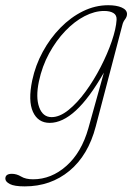

<svg xmlns="http://www.w3.org/2000/svg" viewBox="-103 -452 495 718"><path d="M255 21Q227 128.5 156.8 186.8Q86.5 245 -10.5 245Q-49.5 245 -66.2 236.2Q-83 227.5 -83 216Q-83 198 -58.5 198Q-41 198 -24 208.2Q-7 218.5 20.5 218.5Q89 218.5 145.5 168.2Q202 118 227.5 27.5L285.5 -180.5Q231 -85 180.8 -38.8Q130.5 7.5 83 7.5Q39 7.5 20.2 -33.8Q1.5 -75 17.5 -151.5Q29.5 -208 57 -258.5Q84.5 -309 123 -348.2Q161.5 -387.5 207.2 -410Q253 -432.5 301.5 -432.5Q332.5 -432.5 352 -424Q371.5 -415.5 372 -400Q372 -389.5 364.8 -380Q357.5 -370.5 355 -360ZM42.5 -147.5Q30 -88 43.5 -51Q57 -14 90 -14Q120 -14 153 -40.5Q186 -67 217 -109.5Q248 -152 273.5 -201.5Q299 -251 315 -297.8Q331 -344.5 333 -378Q334 -395.5 321.2 -403.2Q308.5 -411 286.5 -411Q251 -411 213.2 -391.5Q175.5 -372 141.2 -336.2Q107 -300.5 80.8 -252.5Q54.5 -204.5 42.5 -147.5Z"/></svg>

Font: Fraunces144ptSuperSoftThinItalic
Style: Italic
Weight: 100
Italic angle: -16°
Version: Version 1.000;[0bf87f6ff]